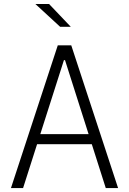

<svg xmlns="http://www.w3.org/2000/svg" viewBox="-20 -962 660 982"><path d="M521 0 312.5 -654.5H307L98 0H36L275.5 -730H344.5L584 0ZM143 -276H474.5V-224.5H143ZM287.5 -825 161 -941.5H231L342 -825Z"/></svg>

Font: Monaspace Argon Var
Style: Regular
Weight: 400
Designer: Riley Cran and the Lettermatic Team
Version: Version 1.000 (Monaspace Argon Var)